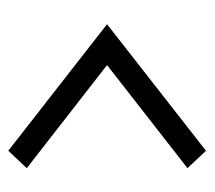

<svg xmlns="http://www.w3.org/2000/svg" viewBox="-46 -558 505 452"><g transform="rotate(-90 206.0 -331.5)"><path d="M375.5 -331.5 77.6 -564 36.6 -520.5 279.3 -331.5 36.6 -142.1 77.6 -98.6Z"/></g></svg>

Font: Estedad Medium
Style: Regular
Weight: 500
Designer: Amin Abedi
Version: Version 7.3